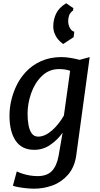

<svg xmlns="http://www.w3.org/2000/svg" viewBox="-20 -916 614 1184"><path d="M190.5 247.5Q169 247.5 142 244.8Q115 242 92.2 237.8Q69.5 233.5 59.5 229.5L83.5 141Q98.5 148.5 119.2 155.2Q140 162 164 166Q188 170 211.5 170Q269.5 170 299.5 139Q329.5 108 341 47L366 -97.5Q335 -53.5 290 -22.8Q245 8 191.5 8Q114.5 8 76.5 -48.2Q38.5 -104.5 38.5 -202.5Q38.5 -287 74 -371.5Q97.5 -427 137.5 -470.5Q177.5 -514 233.2 -539Q289 -564 358.5 -564Q384 -564 414.5 -559Q445 -554 471 -547L533 -564L450.5 40Q445.5 78 432.5 108.2Q419.5 138.5 399 162Q358 208 303.2 227.8Q248.5 247.5 190.5 247.5ZM215.5 -73.5Q237.5 -73.5 259.5 -84Q281.5 -94.5 302.2 -113Q323 -131.5 341.2 -154.8Q359.5 -178 374 -203.5L412.5 -479.5Q397 -485 380 -487.5Q363 -490 344 -490Q282 -490 238 -447Q194 -404 172 -340.5Q150 -277 150 -214.5Q150 -176 156 -144Q162 -112 176.2 -92.8Q190.5 -73.5 215.5 -73.5ZM388 -896 432.5 -865.5 430.5 -851.5Q412 -837.5 406.2 -821Q400.5 -804.5 400.5 -785.5Q400.5 -762 411.5 -742.8Q422.5 -723.5 438 -720.5L434 -687L369.5 -644.5Q351 -657.5 337.2 -674.2Q323.5 -691 316 -711Q308.5 -731 308.5 -754Q308.5 -794 325.5 -831Q342.5 -868 388 -896Z"/></svg>

Font: Koeln Type Sans
Style: Italic
Weight: 400
Italic angle: -7.5°
Designer: Eben Sorkin
Foundry: Eben Sorkin
Version: Version 2.001